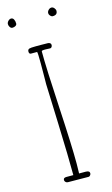

<svg xmlns="http://www.w3.org/2000/svg" viewBox="-140 -986 601 1033"><g transform="rotate(-15 161.0 -470.0)"><path d="M255.9 -888.7Q282.2 -888.7 282.2 -911.6Q282.2 -919.4 275.4 -927.5Q268.6 -935.5 260.3 -935.5Q251 -935.5 243.4 -927.7Q235.8 -919.9 235.8 -910.6Q235.8 -902.8 242.2 -895.8Q248.5 -888.7 255.9 -888.7ZM30.3 -884.8Q40 -884.8 47.6 -889.4Q55.2 -894 55.2 -901.9Q55.2 -915.5 50 -925Q44.9 -934.6 35.2 -934.6Q26.4 -934.6 18.8 -926.5Q11.2 -918.5 11.2 -909.7Q11.2 -900.4 16.8 -892.6Q22.5 -884.8 30.3 -884.8ZM85.4 -21.5Q85.4 -15.1 90.6 -10Q95.7 -4.9 103 -4.9Q140.1 -4.9 163.6 -4.4Q186.5 -3.9 218.3 -3.9Q223.1 -3.9 227.5 -9.3Q231.9 -14.6 231.9 -20.5Q231.9 -34.7 209.5 -34.7H173.3Q173.3 -49.3 173.8 -62Q174.3 -74.7 174.3 -89.8Q174.3 -190.4 162.1 -405.3Q149.4 -628.4 149.4 -719.7Q149.4 -722.2 150.9 -723.6Q151.9 -724.6 155.5 -725.3Q159.2 -726.1 162.6 -726.1H173.3Q179.2 -726.1 184.6 -725.6Q189.9 -725.1 197.3 -725.1Q202.6 -725.1 206.1 -730Q209.5 -734.9 209.5 -741.2Q209.5 -748 204.3 -751.7Q199.2 -755.4 191.4 -755.4Q168 -755.4 153.3 -755.9H125Q96.2 -755.9 87.9 -752.9Q79.6 -749 79.6 -738.8Q79.6 -724.6 90.3 -724.6H124.5Q127.4 -715.3 127.4 -661.1Q127.4 -623 127 -594.7L126.5 -543.9L129.9 -448.7L134.3 -323.7Q141.1 -129.9 141.1 -34.2H102.1Q85.4 -34.2 85.4 -21.5Z"/></g></svg>

Font: Amatica SC
Style: Regular
Weight: 400
Designer: Vernon Adams, Ben Nathan
Foundry: newtypography
Version: Version 2.001